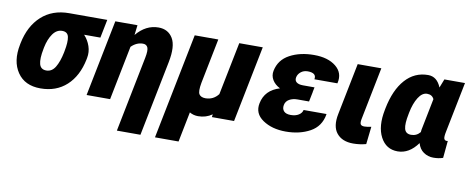

<svg xmlns="http://www.w3.org/2000/svg" viewBox="-64 -822 3192 1308"><g transform="rotate(10 1532.0 -167.5)"><path d="M338.4 -258.8 340.3 -269Q353 -333.5 345.9 -367.4Q338.9 -401.4 300.8 -401.4Q262.7 -401.4 236.3 -364.3Q210 -327.1 198.2 -269L196.3 -258.8Q182.1 -188 191.9 -152.3Q201.7 -116.7 240.2 -116.7Q278.8 -116.7 302 -155.3Q325.2 -193.8 338.4 -258.8ZM33.7 -258.8 35.6 -269Q60.1 -391.1 135.5 -459.7Q210.9 -528.3 326.7 -528.3Q326.7 -527.8 589.8 -528.3L564.5 -401.4H452.1Q480.5 -370.6 494.1 -330.8Q507.8 -291 499.5 -249L497.6 -238.8Q473.6 -120.6 401.9 -55.2Q330.1 10.3 221.7 10.3Q113.3 10.3 61.8 -65.7Q10.3 -141.6 33.7 -258.8Z M943.4 -538.1Q1010.3 -538.1 1042.5 -484.4Q1074.7 -430.7 1052.2 -317.9L948.2 203.1H785.2L889.2 -318.4Q899.9 -372.1 890.9 -391.6Q881.8 -411.1 857.9 -411.1Q813.5 -411.1 777.3 -375L702.6 0H540L645.5 -528.3H798.8L790.5 -459.5Q856 -538.1 943.4 -538.1Z M1340.3 -118.7Q1395.5 -118.7 1429.7 -163.1L1502.9 -528.3H1665.5L1560.1 0H1406.7L1409.2 -19.5Q1366.7 10.3 1312.5 10.3Q1280.3 10.3 1253.4 -5.4L1211.9 203.1H1048.8L1194.8 -528.3H1357.9L1295.9 -217.3Q1284.7 -156.2 1296.9 -137.7Q1309.1 -119.1 1340.3 -118.7Z M2209.5 -377.9 2208.5 -375H2049.8Q2054.2 -398.9 2039.8 -409.7Q2025.4 -420.4 1996.6 -420.4Q1967.8 -420.4 1948.5 -404.5Q1929.2 -388.7 1924.8 -366.7Q1920.4 -344.7 1935.1 -332.8Q1949.7 -320.8 1980 -320.8H2060.1L2053.2 -287.1H2053.7L2040 -219.7H1960Q1927.7 -219.7 1903.8 -206.1Q1879.9 -192.4 1875 -166Q1870.1 -139.6 1884.8 -123.5Q1899.4 -107.4 1932.6 -107.4Q1965.8 -107.4 1987.5 -121.1Q2009.3 -134.8 2013.7 -156.2H2170.9L2171.9 -153.3Q2157.2 -68.4 2085.7 -29.3Q2014.2 9.8 1918.5 9.8Q1822.8 9.8 1759 -33.7Q1695.3 -77.1 1710 -149.4Q1728.5 -243.2 1829.6 -273.4Q1793.5 -291.5 1776.1 -320.8Q1758.8 -350.1 1765.6 -383.8Q1781.2 -461.4 1852.1 -499.5Q1922.9 -537.6 2019.5 -537.6Q2116.2 -537.6 2171.1 -493.2Q2226.1 -448.7 2209.5 -377.9Z M2487.8 -123.5 2474.1 -1.5Q2430.2 10.3 2384.8 10.3Q2308.6 10.3 2270.8 -36.1Q2232.9 -82.5 2251 -170.9L2322.3 -527.8H2485.8L2414.6 -170.9Q2407.7 -139.2 2413.8 -128.2Q2419.9 -117.2 2439.9 -117.2Q2460 -117.2 2487.8 -123.5Z M2826.2 -146.5Q2827.1 -162.6 2831.5 -180.7L2871.6 -382.3Q2858.4 -411.1 2823.7 -411.1Q2789.6 -411.1 2763.4 -369.6Q2737.3 -328.1 2724.6 -263.2L2722.7 -252.9Q2708.5 -184.1 2717 -150.4Q2725.6 -116.7 2763.7 -116.7Q2801.8 -116.7 2826.2 -146.5ZM2808.1 -538.1Q2870.1 -538.1 2898.4 -467.8L2921.9 -527.8H3064.5L2995.1 -180.7Q2987.3 -143.6 2991.5 -130.6Q2995.6 -117.7 3011.7 -117.7Q3016.1 -117.7 3017.6 -119.1L3006.3 0Q2977.1 10.3 2939.9 10.3Q2902.3 10.3 2872.3 -10.3Q2842.3 -30.8 2831.1 -71.3Q2772.5 10.3 2692.4 10.3Q2612.3 10.3 2573.7 -63.2Q2535.2 -136.7 2558.6 -252.9L2560.5 -263.2Q2586.4 -394.5 2650.4 -466.3Q2714.4 -538.1 2808.1 -538.1Z"/></g></svg>

Font: Roboto-BlackItalic
Style: Italic
Weight: 900
Italic angle: -12°
Designer: Google
Version: Version 1.100141; 2013